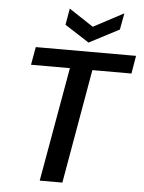

<svg xmlns="http://www.w3.org/2000/svg" viewBox="-60 -966 759 1013"><g transform="rotate(5 319.0 -459.0)"><path d="M189 0 296 -605H90L107 -700H638L622 -605H415L309 0ZM557 -918 541 -831 382 -748 253 -831 268 -918 397 -833Z"/></g></svg>

Font: DM Sans 20pt SemiBold
Style: Italic
Weight: 600
Italic angle: -10°
Version: Version 4.004;gftools[0.9.30]